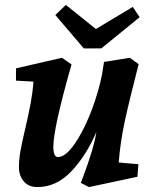

<svg xmlns="http://www.w3.org/2000/svg" viewBox="-20 -747 625 781"><path d="M57 -68Q57 -98 63.5 -134.5Q70 -171 83 -225Q97 -285 105 -328.5Q113 -372 116 -415L45 -419V-469L232 -512L271 -485Q197 -226 197 -150Q197 -108 216 -108Q251 -108 295 -179Q327 -230 354 -302Q381 -374 395 -444L403 -495L508 -512L544 -486Q505 -335 487 -251Q469 -167 463 -86L543 -79L539 -28L342 14L309 -3L317 -25Q363 -147 372 -210Q332 -116 271 -51Q210 14 132 14Q97 14 77 -9Q57 -32 57 -68ZM548 -677 392 -550H321L205 -686L248 -727L370 -629L520 -719Z"/></svg>

Font: Andada Pro ExtraBold
Style: Italic
Weight: 800
Italic angle: -6.99998°
Designer: Carolina Giovagnoli
Foundry: Huerta Tipografica
Version: Version 3.005; ttfautohint (v1.8.4)